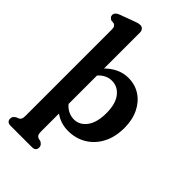

<svg xmlns="http://www.w3.org/2000/svg" viewBox="-290 -829 1150 1150"><g transform="rotate(45 285.0 -254.0)"><path d="M202.5 -708.5V-404.5Q233 -435 269.2 -451.8Q305.5 -468.5 346 -468.5Q403 -468.5 447 -439.5Q491 -410.5 516 -359Q541 -307.5 541 -239.5Q541 -162.5 511.5 -106Q482 -49.5 430.8 -18.5Q379.5 12.5 314.5 12.5Q251 12.5 202.5 -23V128.5Q202.5 147.5 207.2 156.2Q212 165 221 168.5L242 173.5Q251.5 179.5 257.2 186.5Q263 193.5 263 204.5Q263 234 230 234H50Q17 234 17 204.5Q17 193.5 22.8 186.5Q28.5 179.5 38.5 173.5L52 168.5Q61 165 65.8 156.2Q70.5 147.5 70.5 128.5V-602Q70.5 -620 65.2 -626.8Q60 -633.5 51.5 -637L30 -639Q21.5 -643.5 15.8 -649.5Q10 -655.5 10 -665.5Q10 -687 38.5 -698L119 -728Q136 -734 148 -738.2Q160 -742.5 172 -742.5Q186 -742.5 194.2 -733Q202.5 -723.5 202.5 -708.5ZM288.5 -386.5Q239.5 -386.5 202.5 -345V-104Q221 -82 243.8 -71.5Q266.5 -61 290.5 -61Q338.5 -61 370.2 -103.8Q402 -146.5 402 -225Q402 -303.5 369.8 -345Q337.5 -386.5 288.5 -386.5Z"/></g></svg>

Font: Fraunces 72pt S100 SemiBold
Style: Regular
Weight: 600
Version: Version 1.000; ttfautohint (v1.8.3)